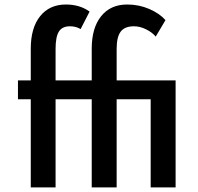

<svg xmlns="http://www.w3.org/2000/svg" viewBox="-20 -815 861 835"><path d="M58.1 -383.3V-465.3H113.8V-603Q113.8 -693.8 154.5 -744.6Q195.3 -795.4 266.6 -795.4Q327.1 -795.4 369.6 -764.6L330.6 -688.5Q310.1 -700.7 284.2 -700.7Q250.5 -700.7 236.1 -677.7Q221.7 -654.8 221.7 -602.1V-465.3H378.9V-603Q378.9 -693.8 419.9 -744.6Q460.9 -795.4 532.7 -795.4Q584.5 -795.4 629.4 -775.9Q674.3 -756.3 699.7 -727.5L657.2 -655.8Q642.1 -674.3 615.2 -687.5Q588.4 -700.7 562.5 -700.7Q522.5 -700.7 504.9 -677.5Q487.3 -654.3 487.3 -602.1V-465.3H743.7V0H635.3V-383.3H487.3V0H378.9V-383.3H221.7V0H113.8V-383.3Z"/></svg>

Font: Spartan MB SemBd
Style: Regular
Weight: 600
Designer: Matt Bailey, Mirko Velimirovic
Foundry: Matt Bailey
Version: Version 1.005